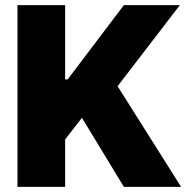

<svg xmlns="http://www.w3.org/2000/svg" viewBox="-20 -727 730 747"><path d="M47.9 -707H233.4V-418H243.2L461.9 -707H679.7L437.5 -391.6L684.6 0H461.9L298.8 -268.6L233.4 -184.6V0H47.9Z"/></svg>

Font: Pretendard GOV Black
Style: Regular
Weight: 900
Designer: Base glyphs from Inter by Rasmus Andersson; Hangeul glyphs from Noto Sans CJK(Source Han Sans) by Jang Soo-young and Kan
Foundry: Kil Hyung-jin
Version: Version 1.309